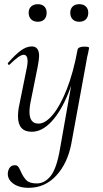

<svg xmlns="http://www.w3.org/2000/svg" viewBox="-20 -617 491 918"><path d="M18 205Q25 173 51 173Q62 173 67.5 180.5Q73 188 80 204Q92 231 107 245.5Q122 260 156 260Q194 260 222.5 224Q251 188 267 94L336 -297L351 -380Q352 -386 360 -390Q368 -394 381 -394Q396 -394 401 -392.5Q406 -391 406 -388L402 -367Q400 -360 396.5 -343Q393 -326 391 -312L321 70Q303 164 249 222.5Q195 281 117 281Q69 281 41 259Q13 237 18 205ZM66 -61Q66 -88 73 -119L109 -297Q112 -314 112 -324Q112 -355 93 -355Q73 -355 27 -309Q25 -307 23 -307Q20 -307 18 -310.5Q16 -314 19 -317Q54 -357 80.5 -376Q107 -395 132 -395Q167 -395 167 -349Q167 -334 160 -297L128 -138Q121 -107 121 -82Q121 -26 164 -26Q197 -26 232.5 -68.5Q268 -111 299.5 -191Q331 -271 351 -380L363 -378Q343 -262 307.5 -173.5Q272 -85 226.5 -36Q181 13 132 13Q66 13 66 -61ZM117 -556Q117 -575 129 -586Q141 -597 161 -597Q181 -597 192 -586Q203 -575 203 -556Q203 -536 192 -524.5Q181 -513 161 -513Q141 -513 129 -524.5Q117 -536 117 -556ZM316 -556Q316 -575 327.5 -586Q339 -597 359 -597Q379 -597 390.5 -586Q402 -575 402 -556Q402 -536 390.5 -524.5Q379 -513 359 -513Q339 -513 327.5 -524.5Q316 -536 316 -556Z"/></svg>

Font: Cormorant Garamond
Style: Italic
Weight: 400
Italic angle: -10°
Designer: Christian Thalmann (Catharsis Fonts)
Foundry: Catharsis Fonts
Version: Version 4.000